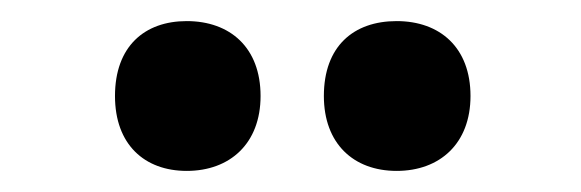

<svg xmlns="http://www.w3.org/2000/svg" viewBox="-20 -777 551 182"><path d="M89 -686C89 -640 117 -615 157 -615C198 -615 227 -641 227 -686C227 -732 198 -757 157 -757C117 -757 89 -733 89 -686ZM287 -686C287 -641 315 -615 356 -615C397 -615 426 -641 426 -686C426 -732 397 -757 356 -757C315 -757 287 -733 287 -686Z"/></svg>

Font: Noto Sans Thai Looped Condensed ExtraBold
Style: Regular
Weight: 800
Width: 3
Designer: Sasikarn Vongin, Ben Mitchell
Foundry: The Fontpad Ltd
Version: Version 1.001